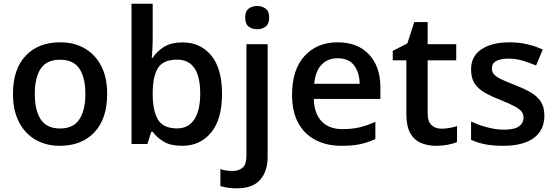

<svg xmlns="http://www.w3.org/2000/svg" viewBox="-20 -780 3010 1040"><path d="M560.5 -271.5Q560.5 -137.2 491.7 -63.7Q422.9 9.8 303.7 9.8Q229.5 9.8 172.4 -23.2Q115.2 -56.2 82.8 -118.9Q50.3 -181.6 50.3 -271.5Q50.3 -405.3 118.9 -478Q187.5 -550.8 307.1 -550.8Q381.8 -550.8 439 -517.8Q496.1 -484.9 528.3 -422.6Q560.5 -360.4 560.5 -271.5ZM168.5 -271.5Q168.5 -182.1 200.9 -133.1Q233.4 -84 305.7 -84Q377 -84 409.7 -133.3Q442.4 -182.6 442.4 -271.5Q442.4 -359.9 409.9 -408.2Q377.4 -456.5 305.2 -456.5Q233.4 -456.5 200.9 -408.4Q168.5 -360.4 168.5 -271.5Z M807.1 -759.8V-576.7Q807.1 -544.4 805.4 -514.2Q803.7 -483.9 802.2 -466.8H807.1Q829.1 -502 868.4 -526.1Q907.7 -550.3 969.2 -550.3Q1065.4 -550.3 1124 -479.7Q1182.6 -409.2 1182.6 -271Q1182.6 -133.3 1123.3 -61.8Q1064 9.8 966.3 9.8Q904.3 9.8 866.7 -12.7Q829.1 -35.2 807.6 -65.9H799.3L778.3 0H692.4V-759.8ZM939 -457Q865.7 -457 836.9 -413.3Q808.1 -369.6 807.1 -280.8V-270.5Q807.1 -180.2 835.7 -132.3Q864.3 -84.5 939.9 -84.5Q1000 -84.5 1032.2 -132.8Q1064.5 -181.2 1064.5 -272.5Q1064.5 -457 939 -457Z M1308.1 -684.6Q1308.1 -719.2 1326.9 -733.4Q1345.7 -747.6 1373 -747.6Q1399.4 -747.6 1418.7 -733.4Q1438 -719.2 1438 -684.6Q1438 -650.4 1418.7 -636Q1399.4 -621.6 1373 -621.6Q1345.7 -621.6 1326.9 -636Q1308.1 -650.4 1308.1 -684.6ZM1260.7 240.2Q1235.4 240.2 1212.4 236.6Q1189.5 232.9 1173.8 228V136.2Q1189.9 141.1 1205.8 143.6Q1221.7 146 1241.7 146Q1272.9 146 1293.9 128.4Q1314.9 110.8 1314.9 61.5V-540.5H1429.7V71.8Q1429.7 146 1389.9 193.1Q1350.1 240.2 1260.7 240.2Z M1809.1 -550.8Q1917 -550.8 1978.8 -485.1Q2040.5 -419.4 2040.5 -305.7V-244.1H1679.7Q1681.6 -165.5 1721.9 -123Q1762.2 -80.6 1835 -80.6Q1886.2 -80.6 1927.7 -90.3Q1969.2 -100.1 2013.2 -120.1V-26.9Q1972.2 -7.8 1930.4 1Q1888.7 9.8 1830.1 9.8Q1750.5 9.8 1689.9 -21.2Q1629.4 -52.2 1595.7 -113.5Q1562 -174.8 1562 -266.6Q1562 -402.8 1629.6 -476.8Q1697.3 -550.8 1809.1 -550.8ZM1809.1 -464.4Q1754.9 -464.4 1721.4 -429.2Q1688 -394 1682.1 -326.2H1928.2Q1927.2 -386.7 1898.4 -425.5Q1869.6 -464.4 1809.1 -464.4Z M2371.1 -83Q2393.6 -83 2415.5 -86.9Q2437.5 -90.8 2455.6 -97.2V-10.3Q2436.5 -2 2406.2 3.9Q2376 9.8 2343.3 9.8Q2297.4 9.8 2260.5 -5.6Q2223.6 -21 2202.4 -58.3Q2181.2 -95.7 2181.2 -162.6V-453.1H2107.4V-504.4L2186.5 -544.9L2224.1 -660.6H2296.4V-540.5H2451.2V-453.1H2296.4V-164.1Q2296.4 -123 2316.7 -103Q2336.9 -83 2371.1 -83Z M2928.7 -154.3Q2928.7 -74.2 2870.8 -32.2Q2813 9.8 2706.1 9.8Q2649.4 9.8 2608.4 1.7Q2567.4 -6.3 2531.7 -22.9V-122.1Q2569.8 -103.5 2618.2 -90.6Q2666.5 -77.6 2709.5 -77.6Q2766.1 -77.6 2791 -95.5Q2815.9 -113.3 2815.9 -143.1Q2815.9 -160.6 2805.9 -174.6Q2795.9 -188.5 2768.8 -203.4Q2741.7 -218.3 2689.5 -239.3Q2637.7 -259.3 2602.5 -280Q2567.4 -300.8 2549.6 -329.6Q2531.7 -358.4 2531.7 -404.3Q2531.7 -476.1 2588.6 -513.4Q2645.5 -550.8 2739.3 -550.8Q2789.1 -550.8 2833.3 -540.8Q2877.4 -530.8 2919.9 -511.7L2883.8 -425.3Q2846.7 -440.9 2810.1 -451.7Q2773.4 -462.4 2735.4 -462.4Q2644.5 -462.4 2644.5 -409.7Q2644.5 -390.6 2655.8 -377.4Q2667 -364.3 2694.6 -350.8Q2722.2 -337.4 2771.5 -318.4Q2819.8 -299.8 2855 -279.3Q2890.1 -258.8 2909.4 -229.5Q2928.7 -200.2 2928.7 -154.3Z"/></svg>

Font: Open Sans SemiBold
Style: Regular
Weight: 600
Designer: Monotype Design Team
Foundry: Monotype Imaging Inc.
Version: Version 3.003; ttfautohint (v1.8.4)